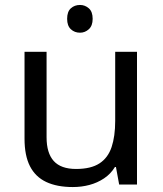

<svg xmlns="http://www.w3.org/2000/svg" viewBox="-20 -745 658 775"><path d="M303 -725Q323 -725 338.5 -711.5Q354 -698 354 -669Q354 -641 338.5 -627Q323 -613 303 -613Q281 -613 266 -627Q251 -641 251 -669Q251 -698 266 -711.5Q281 -725 303 -725ZM533 -536V0H461L448 -71H444Q427 -43 400 -25Q373 -7 341 1.5Q309 10 274 10Q210 10 166.5 -10.5Q123 -31 101 -74Q79 -117 79 -185V-536H168V-191Q168 -127 197 -95Q226 -63 287 -63Q347 -63 381.5 -85.5Q416 -108 430.5 -151.5Q445 -195 445 -257V-536Z"/></svg>

Font: uoriya15
Style: Book
Weight: 400
Designer: Jelle Bosma - Monotype Design Team
Foundry: Monotype Imaging Inc.
Version: Version 2.003